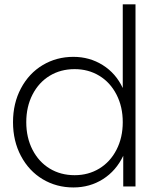

<svg xmlns="http://www.w3.org/2000/svg" viewBox="-20 -844 731 869"><path d="M593.3 0H537.8V-138.9Q505.6 -71.1 446.1 -33.3Q386.7 4.4 312.2 4.4Q235.6 4.4 173.3 -32.8Q111.1 -70 75 -137.8Q38.9 -205.6 38.9 -291.1Q38.9 -376.7 75 -444.4Q111.1 -512.2 173.3 -549.4Q235.6 -586.7 312.2 -586.7Q385.6 -586.7 445 -549.4Q504.4 -512.2 535.6 -445.6V-824.4H593.3ZM535.6 -291.1Q535.6 -361.1 507.2 -416.1Q478.9 -471.1 429.4 -501.1Q380 -531.1 317.8 -531.1Q254.4 -531.1 205 -501.1Q155.6 -471.1 127.2 -416.1Q98.9 -361.1 98.9 -291.1Q98.9 -221.1 127.2 -166.1Q155.6 -111.1 205 -81.1Q254.4 -51.1 317.8 -51.1Q380 -51.1 429.4 -81.1Q478.9 -111.1 507.2 -166.1Q535.6 -221.1 535.6 -291.1Z"/></svg>

Font: Paperlogy 3 Light
Style: Regular
Weight: 300
Designer: redesigned by Lee Juim, glyphs from Gmarket Sans & Montserrat
Foundry: PT&
Version: Version 1.001